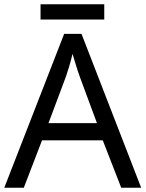

<svg xmlns="http://www.w3.org/2000/svg" viewBox="-20 -875 679 895"><path d="M545 0 459 -221H176L91 0H0L279 -717H360L638 0ZM352 -517Q349 -525 342 -546Q335 -567 328.5 -589.5Q322 -612 318 -624Q311 -593 302 -563.5Q293 -534 287 -517L206 -301H432ZM466 -855V-784H169V-855Z"/></svg>

Font: Noto Sans Takri
Style: Regular
Weight: 400
Designer: Monotype Design Team
Foundry: Monotype Imaging Inc.
Version: Version 2.003; ttfautohint (v1.8.4.7-5d5b)